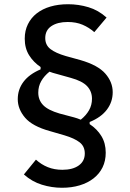

<svg xmlns="http://www.w3.org/2000/svg" viewBox="-20 -730 617 908"><path d="M480 -8Q480 31 465 61.5Q450 92 422.5 113.5Q395 135 357 146.5Q319 158 273 158Q225 158 178 143.5Q131 129 93 95L150 25Q175 48 206 60.5Q237 73 275 73Q324 73 352.5 52.5Q381 32 381 -4Q381 -38 356.5 -57Q332 -76 285 -90L216 -110Q133 -133 98.5 -173.5Q64 -214 64 -261Q64 -307 91 -343Q118 -379 172 -402V-413Q138 -436 117.5 -469Q97 -502 97 -547Q97 -585 112 -615.5Q127 -646 154 -667Q181 -688 218.5 -699Q256 -710 302 -710Q351 -710 398 -696Q445 -682 484 -647L426 -578Q401 -600 370.5 -613Q340 -626 300 -626Q252 -626 223 -606.5Q194 -587 194 -550Q194 -517 218.5 -498Q243 -479 291 -465L360 -446Q443 -422 478 -382Q513 -342 513 -294Q513 -248 485.5 -211.5Q458 -175 404 -153V-143Q439 -120 459.5 -86.5Q480 -53 480 -8ZM415 -263Q415 -298 392 -322.5Q369 -347 314 -362L246 -381Q238 -383 230 -385.5Q222 -388 214 -391Q189 -371 175 -346.5Q161 -322 161 -292Q161 -257 184 -233Q207 -209 262 -193L330 -175Q345 -171 362 -164Q387 -184 401 -208.5Q415 -233 415 -263Z"/></svg>

Font: IBM Plex Thai Medium
Style: Regular
Weight: 500
Designer: Mike Abbink, Paul van der Laan, Pieter van Rosmalen, Ben Mitchell, Mark Frömberg
Foundry: Bold Monday
Version: Version 1.0